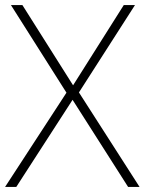

<svg xmlns="http://www.w3.org/2000/svg" viewBox="-22 -734 568 754"><path d="M526 0 288 -371 508 -714H464L265 -399L66 -714H21L239 -370L-2 0H42L263 -342L481 0Z"/></svg>

Font: Noto Sans Gurmukhi ExtraLight
Style: Regular
Weight: 200
Designer: Jelle Bosma - Monotype Design Team
Foundry: Monotype Imaging Inc.
Version: Version 2.004